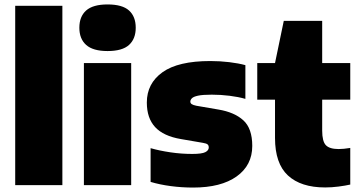

<svg xmlns="http://www.w3.org/2000/svg" viewBox="-20 -834 1622 865"><path d="M48.5 0V-808H261V0Z M358 0V-550H571V0ZM464.5 -604Q399 -604 368.2 -631.5Q337.5 -659 337.5 -709Q337.5 -759.5 368.2 -786.8Q399 -814 464.5 -814Q531 -814 561.2 -786.8Q591.5 -759.5 591.5 -709Q591.5 -659 561.2 -631.5Q531 -604 464.5 -604Z M850 11Q799 11 749.8 4.5Q700.5 -2 658.5 -14.5V-166.5Q698.5 -155 747.5 -147.8Q796.5 -140.5 846 -140.5Q889.5 -140.5 905 -148.5Q920.5 -156.5 920.5 -169.5Q920.5 -179 915 -183.5Q909.5 -188 894 -190.5L795 -207.5Q716 -221 678.8 -261.5Q641.5 -302 641.5 -372Q641.5 -458 712 -508.5Q782.5 -559 927.5 -559Q971 -559 1012.8 -554Q1054.5 -549 1085.5 -540.5V-388.5Q1054.5 -397.5 1014.5 -402.5Q974.5 -407.5 934 -407.5Q893 -407.5 872.2 -403Q851.5 -398.5 844.5 -391.2Q837.5 -384 837.5 -376.5Q837.5 -369 843.8 -364.8Q850 -360.5 865 -357.5L964 -340.5Q1036 -328.5 1076.2 -292Q1116.5 -255.5 1116.5 -176.5Q1116.5 -89.5 1046.2 -39.2Q976 11 850 11Z M1445 10.5Q1335.5 10.5 1277.2 -43.5Q1219 -97.5 1219 -212.5V-550L1258.5 -740H1431.5V-245.5Q1431.5 -197.5 1448 -180Q1464.5 -162.5 1506 -162.5Q1517.5 -162.5 1530 -163.8Q1542.5 -165 1558 -167.5V-2.5Q1536 2.5 1505 6.5Q1474 10.5 1445 10.5ZM1139 -385V-550H1558V-385Z"/></svg>

Font: Encode Sans Condensed Thin Black
Style: Regular
Weight: 900
Version: Version 3.002